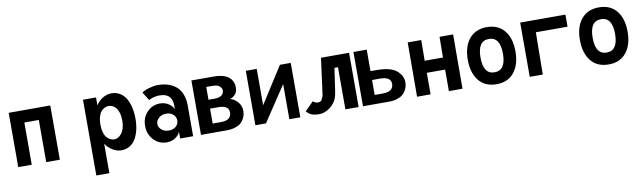

<svg xmlns="http://www.w3.org/2000/svg" viewBox="-42 -1079 6110 1827"><g transform="rotate(-10 3013.0 -165.0)"><path d="M58.1 -523.9V0.5H188.5L189 -407.2H328.6V0H460V-524.4Z M901.9 208V-76.7C918.9 -49.8 941.4 -28.3 968.8 -11.7C996.1 4.9 1023.9 13.7 1051.8 13.7C1082.5 13.7 1110.4 6.8 1134.3 -7.8C1158.2 -22.5 1177.7 -42 1192.4 -67.4C1207 -92.8 1218.3 -122.1 1225.6 -154.3C1232.9 -186.5 1236.8 -221.7 1236.8 -259.8C1236.8 -297.9 1232.9 -333.5 1225.6 -366.2C1218.3 -398.9 1207.5 -428.2 1192.9 -454.1C1178.2 -480 1158.7 -500 1134.8 -514.6C1110.8 -529.3 1083 -537.1 1051.8 -537.1C1023.4 -537.1 995.6 -529.3 968.3 -512.7C940.9 -496.1 918.9 -474.6 901.9 -447.8V-523.9H775.9V208ZM1109.9 -262.2C1109.9 -236.3 1106.9 -212.9 1100.6 -191.4C1094.2 -169.9 1085.4 -152.8 1075.2 -140.1C1064.9 -127.4 1053.7 -117.7 1042 -110.8C1030.3 -104 1018.1 -100.6 1006.3 -100.6C993.7 -100.6 981.4 -103 969.2 -108.4C957 -113.8 945.8 -122.6 934.6 -134.3C923.3 -146 915 -162.6 908.2 -184.6C901.4 -206.5 897.9 -232.4 897.9 -262.2C897.9 -291.5 901.4 -316.9 908.2 -338.9C915 -360.8 923.3 -377.9 934.6 -389.6C945.8 -401.4 957 -409.7 969.2 -415C981.4 -420.4 993.7 -422.9 1006.3 -422.9C1019 -422.9 1031.2 -419.9 1043 -414.1C1054.7 -408.2 1065.4 -399.9 1075.7 -387.7C1085.9 -375.5 1094.2 -358.9 1100.6 -337.4C1106.9 -315.9 1109.9 -291 1109.9 -262.2Z M1531.7 -255.9C1560.5 -255.9 1583 -247.6 1600.1 -231.4C1617.2 -215.3 1625.5 -195.8 1625.5 -173.8C1625.5 -151.9 1617.2 -132.8 1600.1 -117.2C1583 -101.6 1560.5 -93.3 1531.7 -93.3C1502.9 -93.3 1479 -101.1 1460.4 -117.2C1441.9 -133.3 1432.6 -151.9 1432.6 -173.8C1432.6 -195.8 1442.4 -214.8 1460.9 -231.4C1479.5 -248 1502.9 -255.9 1531.7 -255.9ZM1490.2 -361.8C1441.4 -361.8 1399.9 -344.2 1365.7 -308.6C1331.5 -272.9 1314.5 -228.5 1314.5 -174.8C1314.5 -121.1 1332 -76.2 1366.2 -40C1400.4 -3.9 1442.4 14.2 1492.2 14.2C1524.4 14.2 1552.2 5.9 1576.2 -10.7C1600.1 -27.3 1615.7 -45.4 1622.6 -66.4V0H1748V-148.9V-297.4C1748 -332 1743.2 -363.3 1734.4 -391.1C1725.6 -418.9 1713.4 -441.9 1698.2 -460C1683.1 -478 1664.6 -492.7 1643.1 -504.9C1621.6 -517.1 1599.6 -525.4 1576.2 -530.3C1552.7 -535.2 1527.8 -538.1 1501 -538.1C1475.1 -538.1 1446.3 -533.2 1414.6 -523.9C1382.8 -514.6 1359.9 -503.9 1345.2 -492.2L1395.5 -412.1C1408.2 -417.5 1418 -421.9 1424.8 -424.8C1431.6 -427.7 1442.4 -430.7 1457 -433.6C1471.7 -436.5 1485.8 -438 1501 -438C1512.2 -438 1522.5 -437 1532.2 -435.5C1542 -434.1 1553.2 -430.7 1564.5 -425.8C1575.7 -420.9 1585.9 -413.6 1593.8 -405.3C1601.6 -397 1607.9 -385.7 1613.3 -371.6C1618.7 -357.4 1621.6 -340.3 1621.6 -321.3V-281.2C1615.2 -302.2 1599.6 -320.3 1575.2 -336.9C1550.8 -353.5 1522.5 -361.8 1490.2 -361.8Z M1952.1 -230.5H2030.8C2099.6 -230.5 2133.3 -207.5 2133.3 -161.1C2133.3 -139.6 2125.5 -121.6 2109.9 -107.4C2094.2 -93.3 2067.9 -86.4 2030.8 -86.4H1952.1ZM1952.1 -439.9H2009.3C2042.5 -439.9 2065.9 -434.1 2080.1 -421.9C2094.2 -409.7 2101.6 -396 2101.6 -378.9C2101.6 -361.8 2094.2 -347.2 2080.1 -335C2065.9 -322.8 2042.5 -316.4 2009.3 -316.4H1952.1ZM1823.7 -525.4V0.5H2072.8C2103.5 0.5 2130.9 -3.4 2154.3 -11.2C2177.7 -19 2195.8 -27.8 2209 -39.1C2222.2 -50.3 2232.4 -63.5 2240.7 -78.6C2249 -93.8 2254.4 -107.4 2256.8 -120.1C2259.3 -132.8 2260.3 -145.5 2260.3 -158.2C2260.3 -173.3 2256.8 -189.5 2250 -206.5C2243.2 -223.6 2231 -239.3 2214.4 -255.4C2197.8 -271.5 2177.7 -282.2 2154.8 -287.6C2177.2 -294.4 2194.8 -306.2 2208.5 -322.3C2222.2 -338.4 2228.5 -359.9 2228.5 -386.2C2228.5 -394.5 2228 -402.8 2227.1 -411.1C2226.1 -419.4 2223.1 -428.2 2219.7 -437.5C2216.3 -446.8 2211.4 -455.6 2205.6 -463.9C2199.7 -472.2 2192.4 -480 2182.6 -487.8C2172.9 -495.6 2161.6 -502 2148.9 -507.3C2136.2 -512.7 2120.6 -517.1 2102.1 -520.5C2083.5 -523.9 2063.5 -525.4 2041 -525.4Z M2349.6 -525.9V0H2451.7L2677.7 -339.8V0H2783.7V-525.9H2679.2L2455.1 -174.3V-525.9Z M3347.2 0V-524.4L3075.7 -523.9L3027.8 -164.1L3007.3 -121.6C2997.1 -113.8 2985.4 -109.9 2971.2 -109.9C2962.9 -109.9 2954.1 -112.3 2945.8 -116.2C2937.5 -120.1 2931.2 -125 2927.2 -130.4L2844.2 -46.4C2861.3 -27.3 2878.9 -14.2 2897.5 -7.8C2916 -1.5 2938.5 2 2965.3 2C2996.1 2 3026.4 -7.3 3055.7 -25.4C3085 -43.5 3108.4 -67.4 3126.5 -97.7C3138.2 -117.2 3147.5 -148.9 3153.8 -191.9L3185.1 -407.2H3219.2V0Z M3517.6 -231H3596.2C3665 -231 3699.2 -208 3699.2 -161.6C3699.2 -140.1 3691.4 -122.1 3675.8 -107.9C3660.2 -93.8 3633.3 -86.9 3596.2 -86.9H3517.6ZM3389.2 -524.4V0H3638.7C3669.4 0 3696.3 -3.4 3719.7 -11.2C3743.2 -19 3761.2 -28.3 3774.4 -39.6C3787.6 -50.8 3797.9 -64 3806.2 -79.1C3814.5 -94.2 3819.8 -107.9 3822.3 -120.6C3824.7 -133.3 3826.2 -146 3826.2 -158.7C3826.2 -173.8 3822.8 -189.5 3815.9 -206.5C3809.1 -223.6 3796.9 -240.7 3780.3 -257.8C3763.7 -274.9 3740.7 -288.6 3712.9 -298.3C3679.7 -310.1 3633.8 -316.4 3574.7 -316.9H3517.6V-524.4Z M3913.6 -524.4 3911.6 0H4042.5V-208H4219.2V0H4350.6L4352.5 -524.4H4221.2L4219.2 -324.7H4042.5L4044.4 -524.4Z M4570.8 -262.2C4570.8 -369.1 4606.9 -422.9 4679.2 -422.9C4751.5 -422.9 4787.6 -369.1 4787.6 -262.2C4787.6 -154.3 4751.5 -100.6 4679.2 -100.6C4606.9 -100.6 4570.8 -154.3 4570.8 -262.2ZM4447.8 -262.2C4447.8 -176.3 4468.3 -108.9 4508.3 -59.6C4548.3 -10.3 4605 14.2 4678.7 14.2C4752 14.2 4808.6 -10.7 4848.6 -60.5C4888.7 -110.4 4908.7 -177.2 4908.7 -262.2C4908.7 -347.2 4888.7 -414.1 4848.6 -463.4C4808.6 -512.7 4752 -537.1 4678.7 -537.1C4605.5 -537.1 4548.8 -512.2 4508.3 -462.9C4467.8 -413.6 4447.8 -346.7 4447.8 -262.2Z M5000.5 -524.4V0H5126.5L5131.3 -407.7H5437.5V-524.4Z M5654.3 -262.2C5654.3 -369.1 5690.4 -422.9 5762.7 -422.9C5835 -422.9 5871.1 -369.1 5871.1 -262.2C5871.1 -154.3 5835 -100.6 5762.7 -100.6C5690.4 -100.6 5654.3 -154.3 5654.3 -262.2ZM5531.2 -262.2C5531.2 -176.3 5551.8 -108.9 5591.8 -59.6C5631.8 -10.3 5688.5 14.2 5762.2 14.2C5835.4 14.2 5892.1 -10.7 5932.1 -60.5C5972.2 -110.4 5992.2 -177.2 5992.2 -262.2C5992.2 -347.2 5972.2 -414.1 5932.1 -463.4C5892.1 -512.7 5835.4 -537.1 5762.2 -537.1C5689 -537.1 5632.3 -512.2 5591.8 -462.9C5551.3 -413.6 5531.2 -346.7 5531.2 -262.2Z"/></g></svg>

Font: Tuffy
Style: Bold
Weight: 700
Designer: Thatcher Ulrich, Karoly Barta, Michael Everson
Version: Version 001.270